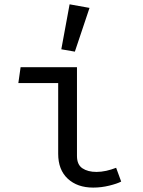

<svg xmlns="http://www.w3.org/2000/svg" viewBox="-20 -848 655 880"><path d="M246.7 -467.2H64.1L74.4 -540H332.8V-133.3Q332.8 -93.3 357.7 -76.7Q382.6 -60 422.1 -60Q443.6 -60 466.9 -65.1Q490.3 -70.3 512.3 -79L535.4 -15.9Q517.4 -6.2 480.8 2.8Q444.1 11.8 407.2 11.8Q334.4 11.8 290.5 -29Q246.7 -69.7 246.7 -143.1ZM299 -828.2 390.3 -811.8 323.1 -611.3 261 -622.1Z"/></svg>

Font: FiraCode Nerd Font
Style: Regular
Weight: 400
Designer: Carrois Corporate, Edenspiekermann AG, Nikita Prokopov
Foundry: Carrois Corporate, Edenspiekermann AG, Nikita Prokopov
Version: Version 6.002;Nerd Fonts 2.2.2